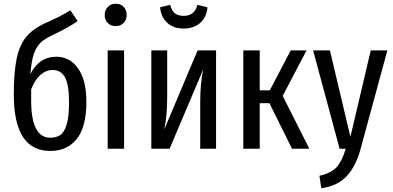

<svg xmlns="http://www.w3.org/2000/svg" viewBox="-20 -797 2106 1029"><path d="M443 -251Q443 -117 391.5 -52.5Q340 12 249 12Q54 12 54 -290Q54 -409 69 -481.5Q84 -554 120 -598.5Q156 -643 223 -673Q274 -696 300 -709.5Q326 -723 357 -742L396 -684Q352 -652 264 -610Q221 -590 198 -568.5Q175 -547 161.5 -508Q148 -469 143 -400Q190 -493 281 -493Q354 -493 398.5 -430.5Q443 -368 443 -251ZM350 -248Q350 -344 328 -383Q306 -422 262 -422Q227 -422 197 -396Q167 -370 147 -318V-258Q147 -59 249 -59Q281 -59 302.5 -73Q324 -87 337 -128.5Q350 -170 350 -248Z M659 -716Q659 -691 642.5 -674Q626 -657 600 -657Q574 -657 557.5 -674Q541 -691 541 -716Q541 -742 557.5 -759.5Q574 -777 600 -777Q627 -777 643 -760Q659 -743 659 -716ZM645 0H557V-527H645Z M1138 0H1053V-248Q1053 -357 1070 -427L889 0H791V-527H876V-280Q876 -173 860 -102L1039 -527H1138ZM838 -758 892 -771Q900 -739 917.5 -725.5Q935 -712 964 -712Q993 -712 1011.5 -726Q1030 -740 1038 -771L1092 -758Q1087 -704 1052.5 -674Q1018 -644 964 -644Q911 -644 877 -674Q843 -704 838 -758Z M1495 -283 1638 0H1545L1424 -244H1372V0H1284V-527H1372V-313H1426L1538 -527H1623Z M1912 3Q1887 94 1838 147Q1789 200 1702 212L1692 145Q1755 131 1784 99Q1813 67 1833 0H1800L1658 -527H1748L1858 -64L1967 -527H2056Z"/></svg>

Font: Fira Sans Compressed
Style: Regular
Weight: 400
Width: 1
Designer: bBox Type GmbH & Carrois Corporate GbR & Edenspiekermann AG
Foundry: bBox Type GmbH & Carrois Corporate GbR & Edenspiekermann AG
Version: Version 4.301